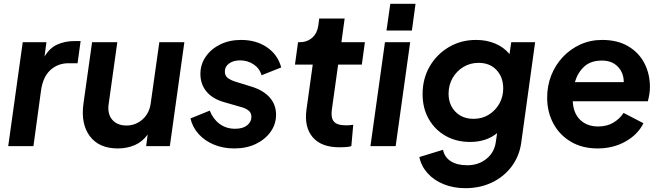

<svg xmlns="http://www.w3.org/2000/svg" viewBox="-20 -765 3457 1005"><path d="M23 0 99 -544H223L213 -469Q240 -514 280 -532Q320 -550 370 -550H402L386 -434H339Q283 -434 244 -398.5Q205 -363 195 -293L155 0Z M597 12Q498 12 450 -52.5Q402 -117 417 -224L462 -544H594L549 -222Q541 -170 567 -139Q593 -108 642 -108Q690 -108 726 -140Q762 -172 769 -225L814 -544H945L869 0H745L753 -61Q726 -23 685.5 -5.5Q645 12 597 12Z M1206 12Q1149 12 1101 -7.5Q1053 -27 1020.5 -62.5Q988 -98 977 -145L1078 -186Q1095 -142 1129.5 -116.5Q1164 -91 1211 -91Q1251 -91 1273.5 -109Q1296 -127 1296 -153Q1296 -176 1279 -188Q1262 -200 1241 -205L1154 -230Q1093 -247 1061 -285.5Q1029 -324 1029 -378Q1029 -428 1057 -468.5Q1085 -509 1133 -532.5Q1181 -556 1242 -556Q1321 -556 1377.5 -517.5Q1434 -479 1452 -412L1349 -371Q1339 -407 1307.5 -428Q1276 -449 1237 -449Q1202 -449 1179.5 -433Q1157 -417 1157 -391Q1157 -367 1174 -355.5Q1191 -344 1214 -337L1298 -311Q1359 -292 1392 -254.5Q1425 -217 1425 -165Q1425 -115 1396.5 -75Q1368 -35 1319 -11.5Q1270 12 1206 12Z M1757 6Q1662 6 1617 -46.5Q1572 -99 1584 -190L1617 -427H1524L1540 -544H1547Q1587 -544 1613.5 -567Q1640 -590 1646 -630L1651 -668H1784L1767 -544H1890L1874 -427H1750L1717 -191Q1711 -149 1727.5 -129Q1744 -109 1790 -109Q1799 -109 1808 -109.5Q1817 -110 1829 -112L1819 0Q1805 4 1787.5 5Q1770 6 1757 6Z M2003 -605 2023 -745H2155L2136 -605ZM1919 0 1995 -544H2127L2051 0Z M2416 220Q2354 220 2303 199.5Q2252 179 2218.5 142Q2185 105 2175 57L2299 19Q2306 57 2339 78.5Q2372 100 2426 100Q2484 100 2525.5 67Q2567 34 2575 -20L2582 -68Q2525 -22 2441 -22Q2368 -22 2312 -54Q2256 -86 2224 -142.5Q2192 -199 2192 -272Q2192 -353 2229 -417Q2266 -481 2329.5 -518.5Q2393 -556 2472 -556Q2527 -556 2572 -537Q2617 -518 2647 -482L2656 -544H2781L2708 -16Q2698 53 2658 106.5Q2618 160 2555.5 190Q2493 220 2416 220ZM2459 -143Q2504 -143 2539 -165Q2574 -187 2594 -223Q2614 -259 2614 -302Q2614 -361 2579 -398.5Q2544 -436 2485 -436Q2441 -436 2405.5 -414.5Q2370 -393 2349 -356.5Q2328 -320 2328 -275Q2328 -217 2364 -180Q2400 -143 2459 -143Z M3108 12Q3028 12 2968.5 -23Q2909 -58 2876.5 -118.5Q2844 -179 2844 -254Q2844 -316 2865.5 -370.5Q2887 -425 2926 -466.5Q2965 -508 3017.5 -532Q3070 -556 3132 -556Q3212 -556 3268 -523Q3324 -490 3353 -434Q3382 -378 3382 -310Q3382 -292 3379 -272.5Q3376 -253 3371 -235H2978Q2981 -172 3017 -137.5Q3053 -103 3111 -103Q3157 -103 3190.5 -123Q3224 -143 3244 -174L3348 -120Q3319 -61 3254.5 -24.5Q3190 12 3108 12ZM3131 -448Q3072 -448 3038 -416.5Q3004 -385 2989 -335H3245Q3245 -384 3214 -416Q3183 -448 3131 -448Z"/></svg>

Font: Plus Jakarta Sans
Style: Bold Italic
Weight: 700
Italic angle: -8°
Designer: Gumpita Rahayu
Foundry: Tokotype
Version: Version 2.071; ttfautohint (v1.8.4.7-5d5b);gftools[0.9.29]